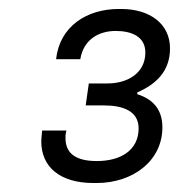

<svg xmlns="http://www.w3.org/2000/svg" viewBox="-20 -820 401 428"><path d="M250 -800H245C173 -800 113 -761 105 -688H159C166 -731 199 -751 238 -751C274 -751 304 -738 304 -703C304 -656 263 -634 220 -634H178L171 -585H212C253 -585 289 -573 289 -534C289 -485 249 -461 196 -461C149 -461 126 -478 126 -512V-518C126 -520 127 -524 128 -529H74C73 -518 72 -512 72 -505C72 -449 112 -412 189 -412H195C277 -412 342 -462 342 -536C342 -576 321 -599 286 -610V-614C325 -631 359 -659 359 -712C359 -767 314 -800 250 -800Z"/></svg>

Font: Chivo
Style: Italic
Weight: 400
Italic angle: -8°
Designer: Hector Gatti
Foundry: Omnibus-Type
Version: Version 1.003;PS 001.003;hotconv 1.0.70;makeotf.lib2.5.58329